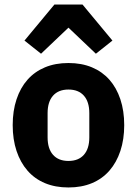

<svg xmlns="http://www.w3.org/2000/svg" viewBox="-20 -815 604 847"><path d="M282 12Q224 12 178.5 -7Q133 -26 101.5 -62Q70 -98 53 -149Q36 -200 36 -263Q36 -326 53 -377Q70 -428 101.5 -463.5Q133 -499 178.5 -518Q224 -537 282 -537Q340 -537 385.5 -518Q431 -499 462.5 -463.5Q494 -428 511 -377Q528 -326 528 -263Q528 -200 511 -149Q494 -98 462.5 -62Q431 -26 385.5 -7Q340 12 282 12ZM282 -105Q326 -105 350 -132Q374 -159 374 -209V-316Q374 -366 350 -393Q326 -420 282 -420Q238 -420 214 -393Q190 -366 190 -316V-209Q190 -159 214 -132Q238 -105 282 -105ZM344 -795 476 -636 403 -578 282 -693 161 -578 88 -636 220 -795Z"/></svg>

Font: IBM Plex Arabic
Style: Bold
Weight: 700
Designer: Mike Abbink, Paul van der Laan, Pieter van Rosmalen, Wael Morcos, Khajak Apelian
Foundry: Bold Monday
Version: Version 1.0